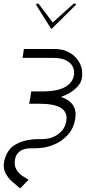

<svg xmlns="http://www.w3.org/2000/svg" viewBox="-84 -794 465 1041"><path d="M45.5 -528.4H213.1Q260.3 -528.4 296.2 -506.9Q332 -485.4 349.6 -449Q367.2 -412.6 359.4 -367.9Q355.5 -341.6 325.5 -313.7Q295.5 -285.9 246.8 -268.5Q338.8 -237.6 323.9 -149.1Q315.7 -98.7 284.1 -63.2Q252.5 -27.7 206.3 -8.9Q160.2 9.9 108 9.9H85.2Q43.3 9.9 21.8 27.5Q0.4 45.1 -2.8 72.4Q-7.8 103.7 5 125Q17.8 146.3 37.1 159.4Q56.5 172.6 71 180.4L25.6 227.3Q22.4 224.4 18.6 221.4Q14.9 218.4 11 215.6Q-6 201.7 -24.9 183.9Q-43.7 166.2 -55.2 142.2Q-66.8 118.3 -62.5 86.6Q-49.7 17.8 0.5 -10.8Q50.8 -39.4 126.4 -39.8H140.6Q195.7 -39.4 232.2 -67.1Q268.8 -94.8 275.6 -137.8Q283 -186.4 246.4 -208.8Q209.9 -231.2 133.5 -231.5H73.9L80.3 -264.2L85.2 -298.3H140.6Q227.6 -297.9 269.2 -322.4Q310.7 -346.9 316.8 -386.4Q321 -408.7 311.6 -430.2Q302.2 -451.7 276.3 -465.7Q250.4 -479.8 204.5 -480.1H38.4ZM125 -774.1 201.7 -671.9 315.3 -774.1H328.1L326.7 -767L196 -637.8H193.2L112.2 -767L113.6 -774.1Z"/></svg>

Font: Inter Thin  BETA
Style: Italic
Weight: 100
Italic angle: -9.39999°
Designer: Rasmus Andersson
Foundry: rsms
Version: Version 3.011;git-f93a4a705